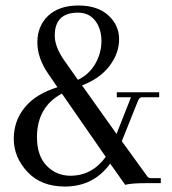

<svg xmlns="http://www.w3.org/2000/svg" viewBox="-20 -663 622 695"><path d="M262.2 -617.2Q178.2 -617.2 178.2 -534.2Q178.2 -493.2 212.9 -443.8L262.2 -374Q303.2 -394 325.2 -432.6Q347.2 -471.2 347.2 -514.6Q347.2 -558.6 324.7 -587.9Q302.2 -617.2 262.2 -617.2ZM234.9 -26.9Q313 -26.9 362.8 -95.2L204.1 -324.2Q114.3 -276.4 113.8 -167Q113.8 -99.1 148.9 -63Q184.1 -26.9 234.9 -26.9ZM411.1 -521Q411.1 -469.7 376 -423.8Q340.8 -377.9 276.9 -354L401.9 -178.2L454.1 -311H402.8V-329.1H556.2V-311H493.2Q484.4 -311 479 -296.9L420.9 -151.9L512.2 -25.9Q517.1 -18.1 525.9 -18.1H562V0H505.9Q457 0 433.1 5.9L378.9 -70.8Q318.8 12.2 214.8 12.2Q128.9 12.2 79.6 -40.5Q30.3 -93.3 29.8 -159.7Q29.8 -226.1 70.3 -274.9Q110.8 -323.7 188 -347.2L157.2 -392.1Q115.2 -451.2 115.2 -509.8Q115.2 -568.4 154.3 -606Q194.3 -643.1 263.7 -643.1Q333 -643.1 372.1 -607.4Q411.1 -571.8 411.1 -521Z"/></svg>

Font: Arapey-Regular
Style: Regular
Weight: 400
Designer: Eduardo Rodriguez Tunni
Foundry: Eduardo Rodriguez Tunni
Version: Version 1.002